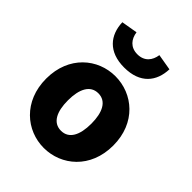

<svg xmlns="http://www.w3.org/2000/svg" viewBox="-214 -859 986 986"><g transform="rotate(45 278.5 -366.5)"><path d="M278 12C405 12 522 -84 522 -249C522 -414 405 -509 278 -509C152 -509 35 -414 35 -249C35 -84 152 12 278 12ZM278 -113C220 -113 193 -166 193 -249C193 -331 220 -385 278 -385C336 -385 363 -331 363 -249C363 -166 336 -113 278 -113ZM278 -572C394 -572 446 -640 449 -730L361 -745C355 -702 329 -668 278 -668C227 -668 201 -702 195 -745L107 -730C110 -640 163 -572 278 -572Z"/></g></svg>

Font: DAIFUKU Sans
Style: Bold
Weight: 700
Designer: Original font ‘Source Han Sans JP’ : Paul D. Hunt
Foundry: Daifuku
Version: Version 1.000